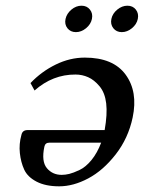

<svg xmlns="http://www.w3.org/2000/svg" viewBox="-20 -639 502 670"><path d="M215.3 -540.5Q204.6 -554.2 208.7 -573Q212.9 -591.8 229.2 -605.5Q245.6 -619.1 264.4 -619.1Q283.2 -619.1 293.9 -605.5Q304.7 -591.8 300.8 -573Q296.9 -554.2 280.3 -540.5Q263.7 -526.9 244.9 -526.9Q226.1 -526.9 215.3 -540.5ZM375.5 -540.5Q364.7 -554.2 368.7 -573Q372.6 -591.8 389.2 -605.5Q405.8 -619.1 424.6 -619.1Q443.4 -619.1 454.1 -605.5Q464.8 -591.8 460.9 -573Q457 -554.2 440.4 -540.5Q423.8 -526.9 405 -526.9Q386.2 -526.9 375.5 -540.5ZM333 -141.1H151.9Q137.7 -141.1 134.8 -127Q124 -75.7 143.6 -52.2Q163.1 -28.8 195.3 -28.8Q208 -28.8 221.9 -32.2Q235.8 -35.6 257.3 -45.7Q278.8 -55.7 299.1 -80.3Q319.3 -105 333 -141.1ZM100.6 -323.2 86.4 -349.1Q125 -389.6 174.6 -413.8Q224.1 -438 275.9 -438Q375 -438 418.5 -378.4Q461.9 -318.8 442.9 -229Q427.7 -156.7 383.8 -100.3Q339.8 -43.9 287.8 -16.4Q235.8 11.2 186.5 11.2Q139.2 11.2 107.7 -5.1Q76.2 -21.5 64.5 -47.1Q52.7 -72.8 49.3 -104.7Q45.9 -136.7 54.7 -168Q58.1 -185.1 76.2 -185.1H345.2Q355 -240.7 350.6 -278.1Q346.2 -315.4 327.4 -337.9Q308.6 -360.4 287.6 -369.6Q266.6 -378.9 243.7 -378.9Q164.1 -379.4 100.6 -323.2Z"/></svg>

Font: Linux Biolinum
Style: Italic
Weight: 400
Italic angle: -12°
Designer: Philipp H. Poll
Foundry: Philipp H. Poll
Version: Version 1.1.3 ; ttfautohint (v0.9)